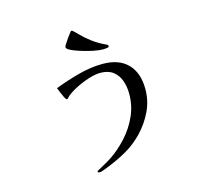

<svg xmlns="http://www.w3.org/2000/svg" viewBox="-116 -916 1232 1119"><g transform="rotate(-15 500.0 -356.0)"><path d="M734 -336Q734 -265 704 -202.5Q674 -140 625 -89Q579 -42 528.5 -12.5Q478 17 417 42Q406 46 384 55Q362 64 351 64Q349 64 344.5 62.5Q340 61 340 58Q340 55 344.5 52.5Q349 50 350 49Q370 38 390 27Q410 16 429 4Q486 -34 533 -86Q580 -138 608 -200.5Q636 -263 636 -334Q636 -377 623 -413.5Q610 -450 581 -472.5Q552 -495 504 -495Q474 -495 433 -482Q392 -469 354 -449.5Q316 -430 293 -410Q290 -407 286 -402Q282 -397 277 -397Q272 -397 263.5 -414Q255 -431 247.5 -449.5Q240 -468 238 -474Q305 -500 382 -521Q459 -542 531 -542Q629 -542 681.5 -488Q734 -434 734 -336ZM592 -632Q592 -626 578 -624.5Q564 -623 559 -623Q543 -623 527.5 -625Q512 -627 497 -630Q488 -632 464 -638Q440 -644 413 -653Q386 -662 366.5 -672Q347 -682 347 -692Q347 -696 355 -709Q363 -722 374 -737.5Q385 -753 394 -764.5Q403 -776 405 -776Q409 -776 416 -769.5Q423 -763 430.5 -756Q438 -749 440 -746Q467 -718 501 -692.5Q535 -667 571 -650Q577 -648 584.5 -644Q592 -640 592 -632Z"/></g></svg>

Font: Kaisei Decol
Style: Regular
Weight: 400
Designer: Font-Kai, 金井和夫
Foundry: KAZUO KANAI
Version: Version 5.003